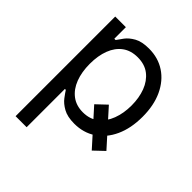

<svg xmlns="http://www.w3.org/2000/svg" viewBox="-207 -686 1022 1022"><g transform="rotate(45 304.5 -174.5)"><path d="M384.8 -190.4 549.8 -6.8 493.2 46.9 328.1 -136.7ZM77.1 204.1V-545.9H157.2V-459H167Q176.3 -473.1 192.9 -495.4Q209.5 -517.6 240.7 -535.2Q272 -552.7 325.2 -552.7Q394 -552.7 446.3 -518.3Q498.5 -483.9 528.1 -420.7Q557.6 -357.4 557.6 -271.5Q557.6 -185.1 528.3 -121.3Q499 -57.6 446.8 -22.9Q394.5 11.7 326.2 11.7Q273.9 11.7 242.2 -6.1Q210.4 -23.9 193.4 -46.6Q176.3 -69.3 167 -84H160.2V204.1ZM315.4 -63.5Q367.7 -63.5 402.8 -91.6Q438 -119.6 455.8 -167Q473.6 -214.4 473.6 -272.5Q473.6 -330.1 456.1 -376.5Q438.5 -422.9 403.6 -450.2Q368.7 -477.5 315.4 -477.5Q264.2 -477.5 229.5 -451.9Q194.8 -426.3 177 -380.1Q159.2 -334 159.2 -272.5Q159.2 -210.9 177.2 -163.8Q195.3 -116.7 230.2 -90.1Q265.1 -63.5 315.4 -63.5Z"/></g></svg>

Font: Inter
Style: Regular
Weight: 400
Designer: Rasmus Andersson
Foundry: rsms
Version: Version 4.000;git-8c9346024